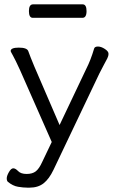

<svg xmlns="http://www.w3.org/2000/svg" viewBox="-20 -699 540 883"><path d="M359 -617Q378 -617 378 -648Q378 -679 360 -679H132Q113 -679 113 -648Q113 -617 131 -617ZM29 -464Q29 -462 39.5 -443.5Q50 -425 72 -377L218 -46L174 46Q160 77 144.5 89Q129 101 102.5 101Q76 101 63.5 88Q51 75 41 75Q31 75 21 92.5Q11 110 11 121Q11 132 16 137Q39 156 63 160Q87 164 106 164H116Q155 164 180.5 144Q206 124 226 82L437 -361Q446 -379 457 -399.5Q468 -420 473.5 -430.5Q479 -441 479 -452Q479 -463 462 -474Q445 -485 430.5 -485Q416 -485 413 -476Q397 -422 377 -383L254 -124L138 -393Q118 -441 110 -464Q104 -480 66.5 -480Q29 -480 29 -464Z"/></svg>

Font: LXGW WenKai TC
Style: Regular
Weight: 400
Designer: LXGW / Fontworks Inc.
Foundry: LXGW / Fontworks Inc.
Version: Version 1.330